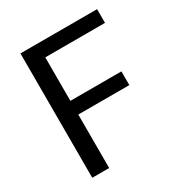

<svg xmlns="http://www.w3.org/2000/svg" viewBox="-168 -837 903 958"><g transform="rotate(-30 283.0 -358.0)"><path d="M528.5 -716.5V-637.5H184.5V-387H478.5V-308H184.5V0H87V-716.5Z"/></g></svg>

Font: LatoCHI
Style: Regular
Weight: 400
Designer: Lukasz Dziedzic
Foundry: tyPoland Lukasz Dziedzic
Version: Version 1.104